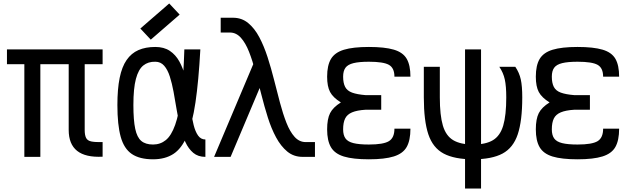

<svg xmlns="http://www.w3.org/2000/svg" viewBox="-20 -902 3640 1104"><path d="M570 -1Q472 4 423.5 -34.5Q375 -73 375 -155V-618H570V-533H20V-618H570V-533H467V-155Q467 -125 475 -109Q483 -93 505.5 -88.5Q528 -84 570 -85ZM120 0V-593H212V0Z M1161 -100V0Q1119 0 1091.5 -23Q1064 -46 1046 -85Q1028 -124 1016 -172.5Q1004 -221 995.5 -273Q987 -325 978 -374Q969 -423 956.5 -462Q944 -501 924 -524Q904 -547 873 -547Q832 -548 804 -525.5Q776 -503 761.5 -448.5Q747 -394 747 -298Q747 -211 757.5 -161.5Q768 -112 792.5 -91.5Q817 -71 860 -71Q902 -71 933.5 -96.5Q965 -122 987 -183.5Q1009 -245 1022 -351Q1035 -457 1040 -618H1132Q1122 -435 1104 -313.5Q1086 -192 1055 -119.5Q1024 -47 976.5 -16.5Q929 14 860 14Q783 14 738 -16.5Q693 -47 674 -115.5Q655 -184 655 -298Q655 -390 668 -454Q681 -518 708 -557Q735 -596 776 -614Q817 -632 873 -632Q923 -632 956.5 -609.5Q990 -587 1011 -549Q1032 -511 1044.5 -464Q1057 -417 1064 -366Q1071 -315 1077.5 -268Q1084 -221 1093.5 -183Q1103 -145 1119 -122.5Q1135 -100 1161 -100ZM847 -674 787 -738 953 -882 1013 -818Z M1720 0Q1669 0 1632 -30.5Q1595 -61 1567.5 -112Q1540 -163 1520 -226.5Q1500 -290 1483 -357.5Q1466 -425 1449 -489Q1432 -553 1412 -604Q1392 -655 1365 -685Q1338 -715 1302 -715H1249V-800H1320Q1370 -800 1407 -769.5Q1444 -739 1471 -688Q1498 -637 1518.5 -573.5Q1539 -510 1556 -442.5Q1573 -375 1590 -311Q1607 -247 1627 -196Q1647 -145 1674 -115Q1701 -85 1738 -85H1791V0ZM1211 0 1467 -606 1506 -474 1306 0Z M2101 14Q2010 14 1957.5 -2Q1905 -18 1883 -55.5Q1861 -93 1861 -158Q1861 -218 1878 -251.5Q1895 -285 1940 -313Q1895 -341 1878 -373Q1861 -405 1861 -461Q1861 -526 1883 -563Q1905 -600 1957.5 -616Q2010 -632 2101 -632Q2192 -632 2244.5 -616.5Q2297 -601 2318.5 -564Q2340 -527 2340 -461H2248Q2248 -511 2216.5 -529Q2185 -547 2101 -547Q2045 -547 2012.5 -539Q1980 -531 1966.5 -512.5Q1953 -494 1953 -461Q1953 -425 1964.5 -402.5Q1976 -380 2004.5 -369.5Q2033 -359 2082 -355H2172V-271H2082Q2033 -268 2004.5 -256Q1976 -244 1964.5 -220.5Q1953 -197 1953 -158Q1953 -125 1966.5 -106Q1980 -87 2012.5 -79Q2045 -71 2101 -71Q2185 -71 2216.5 -90.5Q2248 -110 2248 -162H2340Q2340 -95 2318.5 -57Q2297 -19 2244.5 -2.5Q2192 14 2101 14Z M2700 14Q2593 14 2531 -19Q2469 -52 2443 -129.5Q2417 -207 2417 -342V-518H2509V-342Q2509 -239 2526.5 -180Q2544 -121 2586 -96Q2628 -71 2700 -71Q2773 -71 2814.5 -96Q2856 -121 2873.5 -180Q2891 -239 2891 -342Q2891 -407 2882.5 -445.5Q2874 -484 2851 -518H2943Q2966 -484 2974.5 -445.5Q2983 -407 2983 -342Q2983 -207 2957 -129.5Q2931 -52 2869.5 -19Q2808 14 2700 14ZM2654 182V-618H2746V182Z M3301 14Q3210 14 3157.5 -2Q3105 -18 3083 -55.5Q3061 -93 3061 -158Q3061 -218 3078 -251.5Q3095 -285 3140 -313Q3095 -341 3078 -373Q3061 -405 3061 -461Q3061 -526 3083 -563Q3105 -600 3157.5 -616Q3210 -632 3301 -632Q3392 -632 3444.5 -616.5Q3497 -601 3518.5 -564Q3540 -527 3540 -461H3448Q3448 -511 3416.5 -529Q3385 -547 3301 -547Q3245 -547 3212.5 -539Q3180 -531 3166.5 -512.5Q3153 -494 3153 -461Q3153 -425 3164.5 -402.5Q3176 -380 3204.5 -369.5Q3233 -359 3282 -355H3372V-271H3282Q3233 -268 3204.5 -256Q3176 -244 3164.5 -220.5Q3153 -197 3153 -158Q3153 -125 3166.5 -106Q3180 -87 3212.5 -79Q3245 -71 3301 -71Q3385 -71 3416.5 -90.5Q3448 -110 3448 -162H3540Q3540 -95 3518.5 -57Q3497 -19 3444.5 -2.5Q3392 14 3301 14Z"/></svg>

Font: Victor Mono SemiBold
Style: Regular
Weight: 600
Monospace: yes
Designer: Rune Bjørnerås
Version: Version 1.561;gftools[0.9.30]